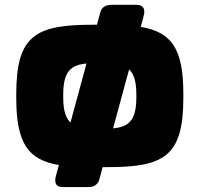

<svg xmlns="http://www.w3.org/2000/svg" viewBox="-20 -676 821 790"><path d="M46.9 -289.1V-273.4C46.9 -86.4 95.2 -18.6 222.2 2.9L210 48.3C202.6 76.2 210 93.8 237.8 93.8H342.8C364.7 93.8 382.3 85 388.2 63.5L402.3 11.7H418.9C652.3 11.7 734.4 -29.3 734.4 -273.4V-289.1C734.4 -476.1 686 -543.9 559.1 -565.4L571.3 -610.8C578.6 -638.7 570.3 -656.2 541 -656.2H438.5C416.5 -656.2 398.9 -647.5 393.1 -626L378.9 -574.2H362.3C128.9 -574.2 46.9 -533.2 46.9 -289.1ZM240.2 -274.9V-287.6C240.2 -381.8 271.5 -408.7 335.9 -414.6L270 -171.9C250 -190.9 240.2 -222.7 240.2 -274.9ZM445.3 -147.9 511.2 -390.6C531.2 -371.6 541 -339.8 541 -287.6V-274.9C541 -180.7 509.8 -153.8 445.3 -147.9Z"/></svg>

Font: Gyrotrope Black
Style: Regular
Weight: 900
Designer: David Moles
Version: Version 1.003;Glyphs 3.3.1 (3343)